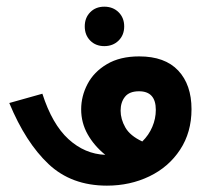

<svg xmlns="http://www.w3.org/2000/svg" viewBox="-20 -564 640 589"><path d="M8.5 -248 110 -276.5Q140 -183 190 -137.2Q240 -91.5 303 -89Q268.5 -117 248.8 -152.2Q229 -187.5 229 -228.5Q229 -269 248.5 -306.2Q268 -343.5 308 -367.2Q348 -391 407 -391Q486 -391 526.8 -347.5Q567.5 -304 567.5 -229Q567.5 -158 532.5 -104.8Q497.5 -51.5 438.2 -23Q379 5.5 308 5.5Q199 5.5 128.8 -60.8Q58.5 -127 8.5 -248ZM416.5 -130Q436.5 -149.5 447.2 -174.8Q458 -200 458 -227Q458 -284 406.5 -284Q377 -284 363.5 -267.2Q350 -250.5 350 -224.5Q350 -198.5 364.5 -173Q379 -147.5 416.5 -130ZM240 -483Q240 -509.5 256.8 -526.5Q273.5 -543.5 300 -543.5Q326.5 -543.5 343.8 -526.5Q361 -509.5 361 -483Q361 -456.5 343.8 -439.5Q326.5 -422.5 300 -422.5Q273.5 -422.5 256.8 -439.5Q240 -456.5 240 -483Z"/></svg>

Font: JuliaMono
Style: Bold
Weight: 700
Monospace: yes
Designer: cormullion
Foundry: corm
Version: Version 0.055; ttfautohint (v1.8.4)